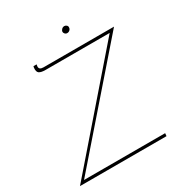

<svg xmlns="http://www.w3.org/2000/svg" viewBox="-196 -981 1039 1113"><g transform="rotate(-30 323.5 -424.5)"><path d="M52 -19H595L593 0H14L607 -683H178Q148 -683 135.5 -692Q123 -701 126 -728L128 -737H149L147 -725Q145 -702 175 -702H647ZM373 -825Q374 -835 381.5 -842Q389 -849 399 -849Q407 -849 413.5 -843Q420 -837 419 -829Q419 -819 411.5 -812Q404 -805 394 -805Q385 -805 379 -811.5Q373 -818 373 -825Z"/></g></svg>

Font: Josefin Sans Thin
Style: Italic
Weight: 200
Italic angle: -7°
Designer: Santiago Orozco
Foundry: Typemade
Version: Version 2.000